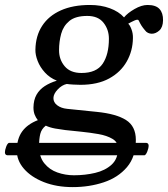

<svg xmlns="http://www.w3.org/2000/svg" viewBox="-70 -515 673 769"><path d="M221.2 234.4Q156.7 234.4 105.7 214.4Q54.7 194.3 25.6 160.6Q-3.4 127 -2.9 85.9Q-2 40 19 11.2Q40 -17.6 81.5 -33.7Q73.7 -43.5 68.8 -55.9Q64 -68.4 64 -84.5Q64.5 -114.7 76.2 -135.5Q87.9 -156.2 108.9 -169.9Q129.9 -183.6 157.7 -191.9Q129.4 -203.1 109.9 -224.6Q90.3 -246.1 80.8 -270.8Q71.3 -295.4 71.8 -315.9Q72.8 -371.6 98.9 -411.6Q125 -451.7 173.6 -473.4Q222.2 -495.1 290 -495.1Q334.5 -495.1 370.1 -481.9Q405.8 -468.8 426.8 -445.3Q440.4 -462.4 468.8 -478.8Q497.1 -495.1 521 -495.1Q554.2 -495.1 568.8 -479Q583.5 -462.9 583 -433.6Q582.5 -405.8 568.1 -392.8Q553.7 -379.9 538.1 -379.9Q530.3 -379.9 522.9 -383.3Q515.6 -386.7 511.2 -393.1Q502 -403.8 496.3 -412.8Q490.7 -421.9 485.8 -432.6Q482.9 -439.5 468 -432.6Q453.1 -425.8 443.4 -419.9Q449.7 -415.5 456.3 -398.4Q462.9 -381.3 462.4 -362.8Q461.9 -311.5 437.7 -268.8Q413.6 -226.1 367.2 -200.7Q320.8 -175.3 252 -175.3Q239.7 -175.3 223.4 -176.3Q207 -177.2 197.3 -178.7Q177.7 -174.3 161.1 -156.7Q144.5 -139.2 144 -122.6Q143.6 -105 159.2 -93.3Q174.8 -81.5 198.7 -79.1L317.9 -66.9Q395.5 -59.1 434.8 -34.2Q474.1 -9.3 474.1 45.4Q474.1 112.8 438.5 154.5Q402.8 196.3 345.2 215.3Q287.6 234.4 221.2 234.4ZM256.3 -222.7Q316.4 -222.7 341.3 -259.8Q366.2 -296.9 366.2 -359.9Q366.2 -396.5 344.7 -423.8Q323.2 -451.2 279.8 -451.2Q232.4 -451.2 208 -431.2Q183.6 -411.1 175 -379.6Q166.5 -348.1 166.5 -313.5Q166.5 -276.4 189.2 -249.5Q211.9 -222.7 256.3 -222.7ZM226.1 187Q271 187 311 177.5Q351.1 168 376.7 144.8Q402.3 121.6 402.8 80.6Q403.3 54.7 380.6 41.3Q357.9 27.8 324.2 22Q290.5 16.1 256.8 12.7L191.4 5.9Q171.4 3.4 150.9 -0.2Q130.4 -3.9 113.3 -11.7Q96.2 1.5 91.3 21.5Q86.4 41.5 86.4 69.3Q86.4 112.8 107.2 138.7Q127.9 164.6 159.9 175.8Q191.9 187 226.1 187ZM-34.2 57.1H-34.7H515.6Q525.4 58.1 525.4 69.3Q525.4 77.1 520.3 90.8Q515.1 104.5 509.3 106.9H-40.5Q-50.3 106 -50.3 94.7Q-50.3 86.4 -45.4 73Q-40.5 59.6 -34.2 57.1Z"/></svg>

Font: Gelasio
Style: Italic
Weight: 400
Italic angle: -8.5°
Designer: Eben Sorkin
Foundry: Eben Sorkin
Version: Version 1.008